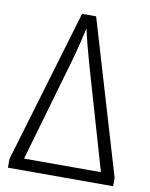

<svg xmlns="http://www.w3.org/2000/svg" viewBox="-81 -774 650 834"><g transform="rotate(10 243.5 -357.0)"><path d="M275 -714H213L12 -39V0H476V-37ZM413 -51H74L205 -504Q216 -542 226 -582.5Q236 -623 243 -655Q249 -626 260 -584Q271 -542 282 -503Z"/></g></svg>

Font: Noto Sans UI SemiCondensed Light
Style: Regular
Weight: 300
Width: 4
Designer: Monotype Design Team
Foundry: Monotype Imaging Inc.
Version: Version 1.901